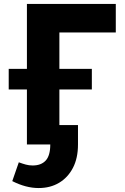

<svg xmlns="http://www.w3.org/2000/svg" viewBox="-20 -730 631 970"><path d="M116 0V-278H24V-382H116V-710H565V-566H280V-382H444V-278H280V-98H374V0Q374 69 348.5 118Q323 167 278.5 193.5Q234 220 175 220Q111 220 42 185L75 90Q94 97 110.5 101.5Q127 106 145 106Q188 106 211 81Q234 56 234 0Z"/></svg>

Font: Raleway ExtraBold
Style: Regular
Weight: 800
Designer: Matt McInerney, Pablo Impallari, Rodrigo Fuenzalida
Foundry: Matt McInerney, Pablo Impallari, Rodrigo Fuenzalida
Version: Version 4.026